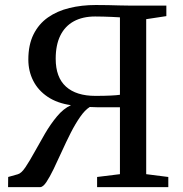

<svg xmlns="http://www.w3.org/2000/svg" viewBox="-20 -766 748 786"><path d="M13 0 13.5 -41.5 52.5 -52.5Q67 -56 84 -81.2Q101 -106.5 121.2 -143.2Q141.5 -180 164.2 -219Q187 -258 213.5 -289.8Q240 -321.5 270.5 -335.5Q214 -343.5 175 -369.8Q136 -396 116 -435.5Q96 -475 96 -522Q96 -582.5 117.2 -625.2Q138.5 -668 176.2 -694.5Q214 -721 264 -733.2Q314 -745.5 372 -745.5Q399.5 -745.5 422.5 -745Q445.5 -744.5 468 -743.8Q490.5 -743 516.5 -743H661V-700L578.5 -687.5V-53L669 -41.5V0H377.5V-41.5L471 -53V-327Q439 -327 408 -326.8Q377 -326.5 347.5 -328Q327.5 -315.5 307.8 -287Q288 -258.5 269.2 -221.5Q250.5 -184.5 233 -145.8Q215.5 -107 199.5 -74Q183.5 -41 169.8 -20.5Q156 0 144.5 0ZM370.5 -373.5Q407.5 -373.5 433 -374.8Q458.5 -376 471 -378V-695Q454 -696 437 -696.8Q420 -697.5 403.2 -698Q386.5 -698.5 369.5 -698.5Q318.5 -698.5 282.2 -678.8Q246 -659 227 -620.5Q208 -582 208 -525.5Q208 -449.5 250 -411.5Q292 -373.5 370.5 -373.5Z"/></svg>

Font: Merriweather 48pt
Style: Regular
Weight: 400
Version: Version 2.100